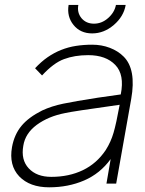

<svg xmlns="http://www.w3.org/2000/svg" viewBox="-20 -764 604 799"><path d="M503 -743.5Q495 -695.5 453.5 -660Q412.5 -625 363.5 -625Q314.5 -625 286 -660Q257.5 -695.5 265.5 -743.5H306Q300 -712 319 -688.5Q338.5 -665.5 371 -665.5Q403.5 -665.5 429.5 -688.5Q456.5 -712 462.5 -743.5ZM423 0 440.5 -102Q396.5 -41.5 330.2 -13Q264 15.5 184.5 15.5Q104 15.5 60 -30Q16.5 -76 30 -152Q39.5 -204 69.2 -240Q99 -276 155 -304Q194.5 -322.5 243 -332.5Q267.5 -337.5 303.2 -343.8Q339 -350 387.5 -357.5L482.5 -371Q499 -453 460 -493.5Q421 -534.5 347 -534.5Q290.5 -534.5 246.5 -518Q203.5 -502.5 155 -450L126 -480Q151 -507 178 -525.8Q205 -544.5 234.5 -556.2Q264 -568 296.2 -573Q328.5 -578 363.5 -578Q403 -578 437 -565Q471 -552 494 -529Q548 -476 526 -352L463.5 0ZM478 -328Q278 -300 251 -293.5Q181.5 -280 133 -244.5Q85 -209 77 -157.5Q66.5 -99 99.5 -63.5Q132.5 -28 193.5 -28Q267 -28 324.8 -55.8Q382.5 -83.5 420 -139.5Q431 -157 439 -174.8Q447 -192.5 452.5 -211.5Q463.5 -248.5 478 -328Z"/></svg>

Font: Russisch Sans ExtraLight
Style: Italic
Weight: 200
Width: 4
Italic angle: -10°
Designer: Michael Sharanda (font) & Cristiano Sobral (main changes)
Foundry: Michael Sharanda
Version: Version 2.00;September 8, 2020;FontCreator 13.0.0.2681 64-bi